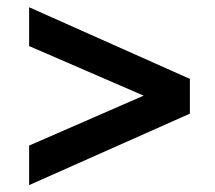

<svg xmlns="http://www.w3.org/2000/svg" viewBox="-20 -532 610 544"><path d="M518 -210 62.5 -7.5V-119.5L387 -261L62.5 -401.5V-511.5L518 -308.5Z"/></svg>

Font: Newsreader 6pt SemiBold
Style: Regular
Weight: 600
Designer: Hugues Gentile
Foundry: Production Type
Version: Version 1.003; ttfautohint (v1.8.3)